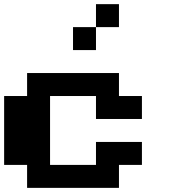

<svg xmlns="http://www.w3.org/2000/svg" viewBox="-20 -909 818 929"><path d="M111.1 -111.1H0V-444.4H111.1V-555.6H555.6V-444.4H666.7V-333.3H444.4V-444.4H222.2V-111.1H444.4V-222.2H666.7V-111.1H555.6V0H111.1ZM555.6 -777.8H444.4V-888.9H555.6ZM444.4 -666.7H333.3V-777.8H444.4Z"/></svg>

Font: Pixeloid Sans
Style: Bold
Weight: 700
Monospace: yes
Designer: GGBot
Version: 0.3